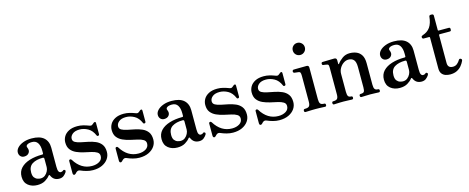

<svg xmlns="http://www.w3.org/2000/svg" viewBox="-37 -1330 4800 1966"><g transform="rotate(-15 2363.0 -347.0)"><path d="M181 12Q123 12 83.5 -19.5Q44 -51 44 -112Q44 -167 78 -203.5Q112 -240 171.5 -258.5Q231 -277 307 -277Q318 -277 318 -287V-315Q318 -368 298.5 -398Q279 -428 238 -428Q204 -428 186.5 -416Q169 -404 179 -384Q193 -352 176.5 -328.5Q160 -305 125 -305Q101 -305 86 -321Q71 -337 71 -362Q71 -388 92.5 -411.5Q114 -435 153 -450Q192 -465 243 -465Q330 -465 372.5 -427Q415 -389 415 -321V-118Q415 -81 423.5 -67.5Q432 -54 445 -54Q453 -54 459.5 -56.5Q466 -59 470 -63Q480 -74 492 -62Q499 -55 491 -41Q479 -22 460.5 -7.5Q442 7 413 7Q353 7 329 -49Q326 -57 321.5 -56Q317 -55 313 -50Q297 -28 264 -8Q231 12 181 12ZM229 -45Q257 -45 276.5 -60.5Q296 -76 307 -98.5Q318 -121 318 -141V-229Q318 -244 304 -244Q234 -244 192 -217.5Q150 -191 150 -129Q150 -92 164.5 -74Q179 -56 198 -50.5Q217 -45 229 -45Z M770 12Q736 12 701.5 2.5Q667 -7 643 -18Q622 -28 606 -17Q596 -10 587 1Q577 11 567 7Q557 3 557 -11V-140Q557 -153 568 -155Q579 -157 585 -147Q656 -32 772 -32Q818 -32 850 -52Q882 -72 882 -109Q882 -136 859 -150Q836 -164 800.5 -172Q765 -180 724.5 -189Q684 -198 648 -214Q612 -230 589.5 -258.5Q567 -287 567 -335Q567 -368 584 -397.5Q601 -427 637 -446Q673 -465 728 -465Q760 -465 789.5 -457.5Q819 -450 842 -441Q870 -429 880 -439Q885 -442 890.5 -446.5Q896 -451 900 -455Q908 -461 915.5 -459.5Q923 -458 923 -445V-330Q923 -317 911.5 -314.5Q900 -312 896 -322Q872 -379 829 -402.5Q786 -426 742 -426Q692 -426 666 -404Q640 -382 640 -354Q640 -329 662.5 -316.5Q685 -304 721 -296.5Q757 -289 797 -281Q837 -273 873 -257.5Q909 -242 931.5 -212.5Q954 -183 954 -132Q954 -92 931.5 -59.5Q909 -27 868 -7.5Q827 12 770 12Z M1262 12Q1228 12 1193.5 2.5Q1159 -7 1135 -18Q1114 -28 1098 -17Q1088 -10 1079 1Q1069 11 1059 7Q1049 3 1049 -11V-140Q1049 -153 1060 -155Q1071 -157 1077 -147Q1148 -32 1264 -32Q1310 -32 1342 -52Q1374 -72 1374 -109Q1374 -136 1351 -150Q1328 -164 1292.5 -172Q1257 -180 1216.5 -189Q1176 -198 1140 -214Q1104 -230 1081.5 -258.5Q1059 -287 1059 -335Q1059 -368 1076 -397.5Q1093 -427 1129 -446Q1165 -465 1220 -465Q1252 -465 1281.5 -457.5Q1311 -450 1334 -441Q1362 -429 1372 -439Q1377 -442 1382.5 -446.5Q1388 -451 1392 -455Q1400 -461 1407.5 -459.5Q1415 -458 1415 -445V-330Q1415 -317 1403.5 -314.5Q1392 -312 1388 -322Q1364 -379 1321 -402.5Q1278 -426 1234 -426Q1184 -426 1158 -404Q1132 -382 1132 -354Q1132 -329 1154.5 -316.5Q1177 -304 1213 -296.5Q1249 -289 1289 -281Q1329 -273 1365 -257.5Q1401 -242 1423.5 -212.5Q1446 -183 1446 -132Q1446 -92 1423.5 -59.5Q1401 -27 1360 -7.5Q1319 12 1262 12Z M1665 12Q1607 12 1567.5 -19.5Q1528 -51 1528 -112Q1528 -167 1562 -203.5Q1596 -240 1655.5 -258.5Q1715 -277 1791 -277Q1802 -277 1802 -287V-315Q1802 -368 1782.5 -398Q1763 -428 1722 -428Q1688 -428 1670.5 -416Q1653 -404 1663 -384Q1677 -352 1660.5 -328.5Q1644 -305 1609 -305Q1585 -305 1570 -321Q1555 -337 1555 -362Q1555 -388 1576.5 -411.5Q1598 -435 1637 -450Q1676 -465 1727 -465Q1814 -465 1856.5 -427Q1899 -389 1899 -321V-118Q1899 -81 1907.5 -67.5Q1916 -54 1929 -54Q1937 -54 1943.5 -56.5Q1950 -59 1954 -63Q1964 -74 1976 -62Q1983 -55 1975 -41Q1963 -22 1944.5 -7.5Q1926 7 1897 7Q1837 7 1813 -49Q1810 -57 1805.5 -56Q1801 -55 1797 -50Q1781 -28 1748 -8Q1715 12 1665 12ZM1713 -45Q1741 -45 1760.5 -60.5Q1780 -76 1791 -98.5Q1802 -121 1802 -141V-229Q1802 -244 1788 -244Q1718 -244 1676 -217.5Q1634 -191 1634 -129Q1634 -92 1648.5 -74Q1663 -56 1682 -50.5Q1701 -45 1713 -45Z M2254 12Q2220 12 2185.5 2.5Q2151 -7 2127 -18Q2106 -28 2090 -17Q2080 -10 2071 1Q2061 11 2051 7Q2041 3 2041 -11V-140Q2041 -153 2052 -155Q2063 -157 2069 -147Q2140 -32 2256 -32Q2302 -32 2334 -52Q2366 -72 2366 -109Q2366 -136 2343 -150Q2320 -164 2284.5 -172Q2249 -180 2208.5 -189Q2168 -198 2132 -214Q2096 -230 2073.5 -258.5Q2051 -287 2051 -335Q2051 -368 2068 -397.5Q2085 -427 2121 -446Q2157 -465 2212 -465Q2244 -465 2273.5 -457.5Q2303 -450 2326 -441Q2354 -429 2364 -439Q2369 -442 2374.5 -446.5Q2380 -451 2384 -455Q2392 -461 2399.5 -459.5Q2407 -458 2407 -445V-330Q2407 -317 2395.5 -314.5Q2384 -312 2380 -322Q2356 -379 2313 -402.5Q2270 -426 2226 -426Q2176 -426 2150 -404Q2124 -382 2124 -354Q2124 -329 2146.5 -316.5Q2169 -304 2205 -296.5Q2241 -289 2281 -281Q2321 -273 2357 -257.5Q2393 -242 2415.5 -212.5Q2438 -183 2438 -132Q2438 -92 2415.5 -59.5Q2393 -27 2352 -7.5Q2311 12 2254 12Z M2746 12Q2712 12 2677.5 2.5Q2643 -7 2619 -18Q2598 -28 2582 -17Q2572 -10 2563 1Q2553 11 2543 7Q2533 3 2533 -11V-140Q2533 -153 2544 -155Q2555 -157 2561 -147Q2632 -32 2748 -32Q2794 -32 2826 -52Q2858 -72 2858 -109Q2858 -136 2835 -150Q2812 -164 2776.5 -172Q2741 -180 2700.5 -189Q2660 -198 2624 -214Q2588 -230 2565.5 -258.5Q2543 -287 2543 -335Q2543 -368 2560 -397.5Q2577 -427 2613 -446Q2649 -465 2704 -465Q2736 -465 2765.5 -457.5Q2795 -450 2818 -441Q2846 -429 2856 -439Q2861 -442 2866.5 -446.5Q2872 -451 2876 -455Q2884 -461 2891.5 -459.5Q2899 -458 2899 -445V-330Q2899 -317 2887.5 -314.5Q2876 -312 2872 -322Q2848 -379 2805 -402.5Q2762 -426 2718 -426Q2668 -426 2642 -404Q2616 -382 2616 -354Q2616 -329 2638.5 -316.5Q2661 -304 2697 -296.5Q2733 -289 2773 -281Q2813 -273 2849 -257.5Q2885 -242 2907.5 -212.5Q2930 -183 2930 -132Q2930 -92 2907.5 -59.5Q2885 -27 2844 -7.5Q2803 12 2746 12Z M3026 0Q3011 0 3011 -16Q3011 -33 3026 -33Q3062 -33 3073 -47Q3084 -61 3084 -93V-367Q3084 -393 3079 -402.5Q3074 -412 3060 -413Q3053 -414 3039 -415.5Q3025 -417 3018 -418Q3005 -421 3005 -435Q3005 -441 3009 -446Q3013 -451 3019 -451Q3022 -451 3041.5 -451.5Q3061 -452 3085.5 -452Q3110 -452 3130 -452.5Q3150 -453 3156 -453Q3180 -453 3180 -429V-93Q3180 -61 3190.5 -47Q3201 -33 3232 -33Q3246 -33 3246 -16Q3246 0 3232 0Q3225 0 3207.5 -1Q3190 -2 3169.5 -2.5Q3149 -3 3132 -3Q3115 -3 3093 -2.5Q3071 -2 3052 -1Q3033 0 3026 0ZM3125 -578Q3098 -578 3079.5 -596.5Q3061 -615 3061 -642Q3061 -669 3079.5 -687.5Q3098 -706 3125 -706Q3151 -706 3170 -687.5Q3189 -669 3189 -642Q3189 -615 3170 -596.5Q3151 -578 3125 -578Z M3327 0Q3313 0 3313 -17Q3313 -33 3327 -33Q3359 -33 3370 -46Q3381 -59 3381 -91V-369Q3381 -388 3378.5 -399Q3376 -410 3362 -412Q3355 -414 3343.5 -415.5Q3332 -417 3325 -418Q3312 -419 3312 -434Q3312 -450 3326 -450Q3329 -450 3346.5 -450.5Q3364 -451 3386 -451.5Q3408 -452 3426.5 -452.5Q3445 -453 3451 -453Q3475 -452 3475 -428V-390Q3475 -386 3477.5 -385.5Q3480 -385 3484 -389Q3504 -417 3537.5 -441Q3571 -465 3615 -465Q3653 -465 3685.5 -452Q3718 -439 3738 -407.5Q3758 -376 3758 -319V-93Q3758 -59 3768 -46Q3778 -33 3801 -33Q3816 -33 3816 -17Q3816 0 3801 0Q3791 0 3763 -1.5Q3735 -3 3710 -3Q3685 -3 3657 -1.5Q3629 0 3618 0Q3603 0 3603 -17Q3603 -33 3618 -33Q3647 -33 3654.5 -46Q3662 -59 3662 -91V-306Q3662 -360 3642.5 -382.5Q3623 -405 3586 -405Q3559 -405 3534 -388Q3509 -371 3493 -343Q3477 -315 3477 -282V-93Q3477 -59 3486 -46Q3495 -33 3517 -33Q3532 -33 3532 -17Q3532 0 3517 0Q3506 0 3480 -1.5Q3454 -3 3429 -3Q3412 -3 3391 -2.5Q3370 -2 3352 -1Q3334 0 3327 0Z M4022 12Q3964 12 3924.5 -19.5Q3885 -51 3885 -112Q3885 -167 3919 -203.5Q3953 -240 4012.5 -258.5Q4072 -277 4148 -277Q4159 -277 4159 -287V-315Q4159 -368 4139.5 -398Q4120 -428 4079 -428Q4045 -428 4027.5 -416Q4010 -404 4020 -384Q4034 -352 4017.5 -328.5Q4001 -305 3966 -305Q3942 -305 3927 -321Q3912 -337 3912 -362Q3912 -388 3933.5 -411.5Q3955 -435 3994 -450Q4033 -465 4084 -465Q4171 -465 4213.5 -427Q4256 -389 4256 -321V-118Q4256 -81 4264.5 -67.5Q4273 -54 4286 -54Q4294 -54 4300.5 -56.5Q4307 -59 4311 -63Q4321 -74 4333 -62Q4340 -55 4332 -41Q4320 -22 4301.5 -7.5Q4283 7 4254 7Q4194 7 4170 -49Q4167 -57 4162.5 -56Q4158 -55 4154 -50Q4138 -28 4105 -8Q4072 12 4022 12ZM4070 -45Q4098 -45 4117.5 -60.5Q4137 -76 4148 -98.5Q4159 -121 4159 -141V-229Q4159 -244 4145 -244Q4075 -244 4033 -217.5Q3991 -191 3991 -129Q3991 -92 4005.5 -74Q4020 -56 4039 -50.5Q4058 -45 4070 -45Z M4556 12Q4531 12 4507 4Q4483 -4 4468 -24Q4453 -44 4453 -79V-406Q4453 -414 4445 -414H4387Q4381 -414 4376.5 -418.5Q4372 -423 4372 -429V-434Q4372 -440 4376.5 -443.5Q4381 -447 4387 -449Q4440 -466 4467.5 -505.5Q4495 -545 4502 -615Q4502 -621 4506.5 -625.5Q4511 -630 4517 -630H4533Q4539 -630 4544 -625.5Q4549 -621 4549 -615V-461Q4549 -453 4557 -453H4664Q4679 -453 4679 -438V-429Q4679 -414 4664 -414H4557Q4549 -414 4549 -406V-111Q4549 -57 4604 -57Q4630 -57 4649 -73Q4668 -89 4679 -109Q4684 -117 4690 -117.5Q4696 -118 4703 -114Q4715 -106 4708 -91Q4697 -66 4677.5 -42Q4658 -18 4628 -3Q4598 12 4556 12Z"/></g></svg>

Font: Zen Old Mincho SemiBold
Style: Regular
Weight: 600
Version: Version 1.500